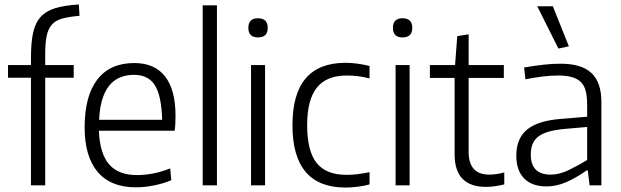

<svg xmlns="http://www.w3.org/2000/svg" viewBox="-20 -832 2790 862"><path d="M119 -483H16V-540H119V-572Q119 -640 128.5 -684.5Q138 -729 162.5 -756Q187 -783 228.5 -795.5Q270 -808 334 -812L337 -761Q289 -757 259 -748.5Q229 -740 212.5 -721Q196 -702 189.5 -670.5Q183 -639 183 -589V-540H311V-483H183V0H119Z M590 9Q477 9 418.5 -60Q360 -129 360 -260Q360 -401 417 -475Q474 -549 583 -549Q674 -549 721 -489Q768 -429 768 -313Q768 -268 764 -245H424Q428 -143 469.5 -94.5Q511 -46 595 -46Q630 -46 667 -53Q704 -60 744 -76L749 -23Q714 -8 671.5 0.5Q629 9 590 9ZM582 -496Q434 -496 425 -294H708Q705 -402 675.5 -449Q646 -496 582 -496Z M890 -808H954V0H890Z M1138 -664Q1095 -664 1095 -707Q1095 -750 1138 -750Q1182 -750 1182 -707Q1182 -664 1138 -664ZM1107 -540H1170V0H1107Z M1531 10Q1293 10 1293 -270Q1293 -550 1531 -550Q1580 -550 1639 -536V-480Q1588 -493 1537 -493Q1446 -493 1402.5 -438.5Q1359 -384 1359 -270Q1359 -154 1401.5 -100.5Q1444 -47 1536 -47Q1561 -47 1585 -50Q1609 -53 1639 -59V-4Q1618 2 1588 6Q1558 10 1531 10Z M1787 -664Q1744 -664 1744 -707Q1744 -750 1787 -750Q1831 -750 1831 -707Q1831 -664 1787 -664ZM1756 -540H1819V0H1756Z M2162 7Q2021 7 2021 -139V-482H1910V-540H2023L2033 -670L2084 -678V-540H2242V-482H2084V-150Q2084 -48 2177 -48Q2191 -48 2209 -50.5Q2227 -53 2244 -58V-4Q2198 7 2162 7Z M2434 5Q2368 5 2333 -31Q2298 -67 2298 -133Q2298 -210 2346 -250Q2394 -290 2497 -298L2616 -308V-363Q2616 -399 2609.5 -424Q2603 -449 2587.5 -464Q2572 -479 2547 -486Q2522 -493 2486 -493Q2424 -493 2339 -476L2333 -529Q2380 -537 2420 -541.5Q2460 -546 2497 -546Q2591 -546 2635.5 -504Q2680 -462 2680 -374V0H2627L2619 -67H2614Q2569 -35 2524 -15Q2479 5 2434 5ZM2453 -48Q2491 -48 2534.5 -69Q2578 -90 2616 -114V-262L2513 -253Q2472 -249 2443.5 -241Q2415 -233 2397 -219Q2379 -205 2371 -185Q2363 -165 2363 -138Q2363 -48 2453 -48ZM2487 -614 2392 -804H2462L2534 -624Z"/></svg>

Font: Encode Sans Narrow
Style: Light
Weight: 300
Designer: Pablo Impallari, Andres Torresi
Foundry: Pablo Impallari, Andres Torresi
Version: Version 1.000; ttfautohint (v1.00) -l 8 -r 50 -G 200 -x 14 -